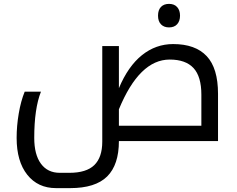

<svg xmlns="http://www.w3.org/2000/svg" viewBox="-20 -720 1208 980"><path d="M266.1 240.2Q173.3 240.2 119.1 171.9Q64.9 103.5 64.9 -16.1Q64.9 -77.6 75.7 -140.9Q86.4 -204.1 106 -252H189Q154.8 -165.5 154.8 -16.1Q154.8 69.3 189 115.7Q223.1 162.1 285.2 162.1H334Q420.9 162.1 461.4 122.6Q502 83 502 2.9V-484.9H586.9V-270Q633.8 -381.8 704.6 -438.5Q775.4 -495.1 863.8 -495.1Q977.1 -495.1 1034.9 -433.6Q1092.8 -372.1 1092.8 -241.2V0H586.9Q586.9 121.1 526.9 180.7Q466.8 240.2 337.9 240.2ZM1007.8 -78.1V-236.8Q1007.8 -329.1 967.8 -372.6Q927.7 -416 846.2 -416Q691.4 -416 586.9 -162.1V-78.1ZM842.8 -580.1Q816.9 -580.1 801.8 -595.7Q786.6 -611.3 786.6 -640.1Q786.6 -668.9 801.5 -684.6Q816.4 -700.2 842.8 -700.2Q869.6 -700.2 884.3 -683.8Q898.9 -667.5 898.9 -640.1Q898.9 -612.8 884.3 -596.4Q869.6 -580.1 842.8 -580.1Z"/></svg>

Font: Droid Arabic Kufi
Style: Regular
Weight: 400
Designer: Pascal Zoghbi
Foundry: Irfont.ir
Version: Version 1.00 February 28, 2013, initial release